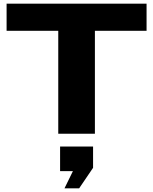

<svg xmlns="http://www.w3.org/2000/svg" viewBox="-20 -730 836 1048"><path d="M298 0V-562H16V-710H780V-562H498V0ZM332 298 378 204H308V70H488V186L412 298Z"/></svg>

Font: Special Gothic Extended Bold
Style: Regular
Weight: 700
Width: 7
Designer: Alistair McCready
Foundry: Monolith
Version: Version 1.000; ttfautohint (v1.8.4.7-5d5b)